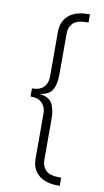

<svg xmlns="http://www.w3.org/2000/svg" viewBox="-97 -810 530 975"><g transform="rotate(10 167.5 -322.0)"><path d="M185 -648V-437Q185 -386 168 -356.5Q151 -327 101 -322Q151 -317 168 -287.5Q185 -258 185 -207V4Q185 37 205.5 57.5Q226 78 278 78H285V120H277Q211 120 175.5 89.5Q140 59 140 4V-227Q140 -260 120.5 -280.5Q101 -301 62 -301H60V-343H62Q101 -343 120.5 -363.5Q140 -384 140 -417V-648Q140 -703 175.5 -733.5Q211 -764 277 -764H285V-722H278Q226 -722 205.5 -701.5Q185 -681 185 -648Z"/></g></svg>

Font: Khand Variable Light
Style: Regular
Weight: 300
Designer: Satya Rajpurohit
Foundry: Indian Type Foundry
Version: Version 3.000